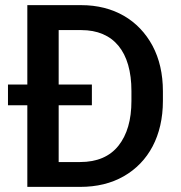

<svg xmlns="http://www.w3.org/2000/svg" viewBox="-20 -731 707 751"><path d="M293.5 0C358.4 0 415.5 -13.7 463.9 -41.5C561 -96.7 617.2 -200.2 617.2 -336.4V-374C617.2 -441.9 603.5 -501.5 576.7 -551.8C522.5 -652.8 424.3 -710.9 297.9 -710.9H86.9V-400.4H11.2V-319.3H86.9V0ZM209.5 -400.4V-613.3H297.9C424.3 -613.3 494.1 -528.8 494.1 -375V-336.4C494.1 -261.7 477.1 -203.6 443.4 -161.1C409.7 -118.7 359.4 -97.2 293.5 -97.2H209.5V-319.3H339.4V-400.4Z"/></svg>

Font: Vazirmatn Medium
Style: Regular
Weight: 500
Designer: Saber Rastikerdar
Foundry: Saber Rastikerdar
Version: Version 33.003